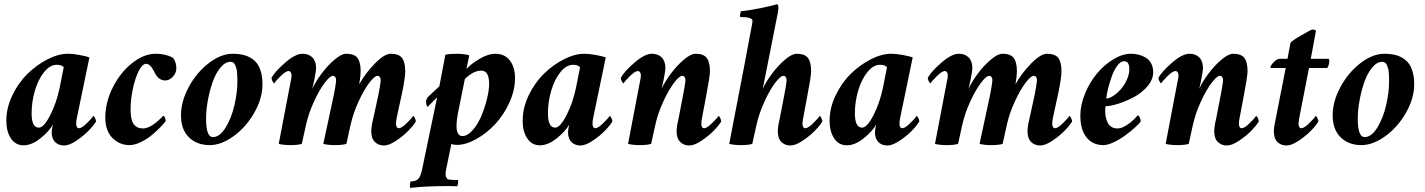

<svg xmlns="http://www.w3.org/2000/svg" viewBox="-20 -700 6933 934"><path d="M310.5 -438.5Q335 -438.5 366.5 -432.6Q397.9 -426.8 415 -420.9L354.5 -128.9Q350.6 -113.3 350.6 -96.7Q350.6 -88.9 354 -82.5Q357.4 -76.2 364.3 -76.2Q377.9 -76.2 403.6 -101.6Q429.2 -127 433.6 -135.7Q438 -135.7 442.6 -125.5Q447.3 -115.2 447.3 -109.4Q438 -92.3 412.1 -65.4Q386.2 -38.6 351.3 -15.4Q316.4 7.8 292 7.8Q265.1 7.8 248.3 -8.8Q231.4 -25.4 231.4 -56.6Q231.4 -61.5 233.4 -75.2Q234.4 -81.1 237.3 -93.8Q218.3 -60.5 176.3 -26.9Q134.3 6.8 94.7 6.8Q55.2 6.8 33 -26.9Q10.7 -60.5 10.7 -112.3Q10.7 -175.3 40.3 -236.6Q69.8 -297.9 114.3 -341.3Q158.7 -384.8 211.4 -411.6Q264.2 -438.5 310.5 -438.5ZM255.9 -384.8Q223.6 -384.8 195.1 -349.9Q166.5 -314.9 150.1 -260.3Q133.8 -205.6 133.8 -148.4Q133.8 -79.1 168.9 -79.1Q193.4 -79.1 224.4 -139.9Q255.4 -200.7 270.5 -274.4L290 -373Q279.8 -384.8 255.9 -384.8Z M737.3 -438.5Q764.6 -438.5 788.6 -431.9Q812.5 -425.3 823.2 -417Q837.9 -395 837.9 -368.2Q837.9 -345.7 821.3 -327.1Q804.7 -308.6 783.2 -308.6Q752.4 -308.6 733.4 -344.7Q732.9 -345.7 730.5 -350.6Q728 -355.5 726.8 -357.2Q725.6 -358.9 723.1 -363.5Q720.7 -368.2 719 -370.4Q717.3 -372.6 714.4 -376.2Q711.4 -379.9 709 -381.8Q706.5 -383.8 703.6 -385.7Q700.7 -387.7 697.3 -388.7Q693.8 -389.6 690.4 -389.6Q672.9 -389.6 655.3 -355.5Q637.7 -321.3 626.5 -268.8Q615.2 -216.3 615.2 -166Q615.2 -117.7 630.4 -96.4Q645.5 -75.2 675.8 -75.2Q682.1 -75.2 689.2 -76.9Q696.3 -78.6 702.6 -81.3Q709 -84 715.8 -87.9Q722.7 -91.8 728.3 -95.9Q733.9 -100.1 740 -104.7Q746.1 -109.4 750.5 -113.8Q754.9 -118.2 759.3 -122.1Q763.7 -126 766.6 -128.9Q769.5 -131.8 771.5 -134.3L773.4 -136.7Q778.8 -136.7 782.5 -127.2Q786.1 -117.7 786.1 -111.3Q779.3 -101.1 762.2 -83.3Q745.1 -65.4 720.7 -44.7Q696.3 -23.9 665.8 -9Q635.3 5.9 609.4 5.9Q562 5.9 527.1 -28.8Q492.2 -63.5 492.2 -127.9Q492.2 -202.1 528.8 -274.9Q565.4 -347.7 622.8 -393.1Q680.2 -438.5 737.3 -438.5Z M1101.6 -399.4Q1075.7 -399.4 1052.5 -371.3Q1029.3 -343.3 1014.4 -300.8Q999.5 -258.3 991 -210.9Q982.4 -163.6 982.4 -122.1Q982.4 -33.2 1015.6 -33.2Q1049.8 -33.2 1078.4 -80.8Q1106.9 -128.4 1120.8 -189.9Q1134.8 -251.5 1134.8 -304.7Q1134.8 -316.4 1134.5 -323.2Q1134.3 -330.1 1133.5 -343.3Q1132.8 -356.4 1130.6 -364.5Q1128.4 -372.6 1125 -381.6Q1121.6 -390.6 1115.5 -395Q1109.4 -399.4 1101.6 -399.4ZM1112.3 -438.5Q1144.5 -438.5 1169.4 -431.4Q1194.3 -424.3 1214.6 -408Q1234.9 -391.6 1245.8 -361.8Q1256.8 -332 1256.8 -290Q1256.8 -221.7 1217.3 -152.1Q1177.7 -82.5 1117.4 -38.3Q1057.1 5.9 1000 5.9Q937.5 5.9 898.9 -32.2Q860.4 -70.3 860.4 -138.7Q860.4 -207 898.7 -277.6Q937 -348.1 996.1 -393.3Q1055.2 -438.5 1112.3 -438.5Z M1794.9 -120.1Q1794.9 -120.1 1820.3 -236.3Q1822.8 -246.1 1827.4 -274.9Q1832 -303.7 1832 -310.5Q1832 -318.8 1827.9 -325Q1823.7 -331.1 1816.4 -331.1Q1802.2 -331.1 1776.4 -297.1Q1750.5 -263.2 1723.9 -205.3Q1697.3 -147.5 1684.6 -88.9L1665 0Q1645.5 5.9 1610.4 5.9Q1576.2 5.9 1552.7 0L1603.5 -236.3Q1606 -246.1 1610.6 -274.9Q1615.2 -303.7 1615.2 -310.5Q1615.2 -318.8 1611.1 -325Q1606.9 -331.1 1599.6 -331.1Q1585.4 -331.1 1559.6 -297.1Q1533.7 -263.2 1507.1 -205.3Q1480.5 -147.5 1467.8 -88.9L1448.2 0Q1428.7 5.9 1393.6 5.9Q1359.4 5.9 1335.9 0L1393.6 -301.8Q1398.4 -321.3 1398.4 -334Q1398.4 -341.3 1394.5 -347.9Q1390.6 -354.5 1383.8 -354.5Q1370.1 -354.5 1344.5 -329.1Q1318.8 -303.7 1314.5 -294.9Q1310.1 -294.9 1305.4 -305.2Q1300.8 -315.4 1300.8 -321.3Q1316.9 -351.6 1366.9 -395Q1417 -438.5 1452.1 -438.5Q1481.9 -438.5 1499.8 -420.4Q1517.6 -402.3 1517.6 -369.1Q1517.6 -354.5 1508.8 -310.5L1499 -267.6Q1514.2 -301.3 1543.5 -340.8Q1572.8 -380.4 1606.9 -409.4Q1641.1 -438.5 1664.1 -438.5Q1703.6 -438.5 1719 -418Q1734.4 -397.5 1734.4 -353.5Q1734.4 -331.1 1727.5 -290Q1757.3 -343.8 1803.7 -391.1Q1850.1 -438.5 1880.9 -438.5Q1920.4 -438.5 1935.8 -418Q1951.2 -397.5 1951.2 -353.5Q1951.2 -340.8 1948.7 -321.5Q1946.3 -302.2 1943.6 -287.6Q1940.9 -272.9 1936.8 -252.4Q1932.6 -231.9 1931.6 -227.5Q1929.7 -218.3 1921.4 -181.2Q1913.1 -144 1910.2 -128.9Q1906.2 -109.4 1906.2 -96.7Q1906.2 -88.9 1909.7 -82.5Q1913.1 -76.2 1919.9 -76.2Q1933.6 -76.2 1959.2 -101.6Q1984.9 -127 1989.3 -135.7Q1993.7 -135.7 1998.3 -125.5Q2002.9 -115.2 2002.9 -109.4Q1993.7 -92.3 1967.8 -65.4Q1941.9 -38.6 1907 -15.4Q1872.1 7.8 1847.7 7.8Q1821.3 7.8 1803.7 -9.3Q1786.1 -26.4 1786.1 -61.5Q1786.1 -85 1794.9 -120.1Z M2321.3 -356.4Q2282.2 -356.4 2241.2 -315.4Q2241.2 -315.4 2207 -145.5Q2196.8 -88.9 2203.1 -63.5Q2209.5 -38.1 2229.5 -38.1Q2253.9 -38.1 2278.8 -66.2Q2303.7 -94.2 2320.8 -134.3Q2337.9 -174.3 2348.6 -217.5Q2359.4 -260.7 2359.4 -292Q2359.4 -356.4 2321.3 -356.4ZM2389.6 -438.5Q2435.1 -438.5 2460.2 -405.8Q2485.4 -373 2485.4 -320.3Q2485.4 -261.2 2457.8 -200.7Q2430.2 -140.1 2388.4 -95.7Q2346.7 -51.3 2296.4 -23.2Q2246.1 4.9 2202.1 4.9Q2186.5 4.9 2175.8 0L2150.4 123Q2147.5 136.2 2147.5 150.4Q2147.5 155.8 2151.1 163.3Q2154.8 170.9 2161.1 172.9Q2173.8 175.8 2207 175.8Q2210 176.3 2208.3 190.4Q2206.5 204.6 2203.1 206.1Q2196.3 206.1 2185.1 205.6Q2173.8 205.1 2168.9 205.1Q2049.3 205.1 1976.6 213.9Q1973.1 212.9 1973.9 199Q1974.6 185.1 1978.5 182.6Q2004.9 182.6 2017.6 167Q2026.4 155.3 2033.2 125L2106.4 -226.6L2059.6 -179.7Q2052.7 -188.5 2052.7 -206.1Q2052.7 -221.2 2067.4 -233.4L2117.2 -280.3L2146.5 -433.6Q2164.6 -438.5 2206.1 -438.5Q2216.8 -438.5 2236.6 -436.3Q2256.3 -434.1 2262.7 -430.7Q2259.3 -411.1 2249 -364.3Q2272.9 -390.6 2314.2 -414.6Q2355.5 -438.5 2389.6 -438.5Z M2822.3 -438.5Q2846.7 -438.5 2878.2 -432.6Q2909.7 -426.8 2926.8 -420.9L2866.2 -128.9Q2862.3 -113.3 2862.3 -96.7Q2862.3 -88.9 2865.7 -82.5Q2869.1 -76.2 2876 -76.2Q2889.6 -76.2 2915.3 -101.6Q2940.9 -127 2945.3 -135.7Q2949.7 -135.7 2954.3 -125.5Q2959 -115.2 2959 -109.4Q2949.7 -92.3 2923.8 -65.4Q2897.9 -38.6 2863 -15.4Q2828.1 7.8 2803.7 7.8Q2776.9 7.8 2760 -8.8Q2743.2 -25.4 2743.2 -56.6Q2743.2 -61.5 2745.1 -75.2Q2746.1 -81.1 2749 -93.8Q2730 -60.5 2688 -26.9Q2646 6.8 2606.4 6.8Q2566.9 6.8 2544.7 -26.9Q2522.5 -60.5 2522.5 -112.3Q2522.5 -175.3 2552 -236.6Q2581.5 -297.9 2626 -341.3Q2670.4 -384.8 2723.1 -411.6Q2775.9 -438.5 2822.3 -438.5ZM2767.6 -384.8Q2735.4 -384.8 2706.8 -349.9Q2678.2 -314.9 2661.9 -260.3Q2645.5 -205.6 2645.5 -148.4Q2645.5 -79.1 2680.7 -79.1Q2705.1 -79.1 2736.1 -139.9Q2767.1 -200.7 2782.2 -274.4L2801.8 -373Q2791.5 -384.8 2767.6 -384.8Z M3208 -310.5Q3207 -305.2 3204.6 -294.4Q3202.1 -283.7 3200.2 -275.4Q3198.2 -267.1 3198.2 -267.6Q3213.4 -301.3 3242.7 -340.8Q3272 -380.4 3306.2 -409.4Q3340.3 -438.5 3363.3 -438.5Q3402.8 -438.5 3418.2 -418Q3433.6 -397.5 3433.6 -353.5Q3433.6 -329.1 3414.1 -227.5L3395.5 -128.9Q3391.6 -113.3 3391.6 -96.7Q3391.6 -88.9 3395 -82.5Q3398.4 -76.2 3405.3 -76.2Q3418.9 -76.2 3444.6 -101.6Q3470.2 -127 3474.6 -135.7Q3479 -135.7 3483.6 -125.5Q3488.3 -115.2 3488.3 -109.4Q3479 -92.3 3453.1 -65.4Q3427.2 -38.6 3392.3 -15.4Q3357.4 7.8 3333 7.8Q3306.6 7.8 3289.1 -9.3Q3271.5 -26.4 3271.5 -61.5Q3271.5 -85 3280.3 -120.1L3302.7 -236.3Q3305.2 -246.1 3309.8 -274.9Q3314.5 -303.7 3314.5 -310.5Q3314.5 -318.8 3310.3 -325Q3306.2 -331.1 3298.8 -331.1Q3284.7 -331.1 3258.8 -297.1Q3232.9 -263.2 3206.3 -205.3Q3179.7 -147.5 3167 -88.9L3147.5 0Q3127.9 5.9 3092.8 5.9Q3058.6 5.9 3035.2 0L3092.8 -301.8Q3097.7 -321.3 3097.7 -334Q3097.7 -341.3 3093.8 -347.9Q3089.8 -354.5 3083 -354.5Q3069.3 -354.5 3043.7 -329.1Q3018.1 -303.7 3013.7 -294.9Q3009.3 -294.9 3004.6 -305.2Q3000 -315.4 3000 -321.3Q3016.1 -351.6 3066.2 -395Q3116.2 -438.5 3151.4 -438.5Q3181.2 -438.5 3199 -420.4Q3216.8 -402.3 3216.8 -369.1Q3216.8 -354.5 3208 -310.5Z M3753.9 -587.9Q3700.2 -315.4 3698.2 -306.6Q3698.2 -306.6 3690.4 -267.6Q3705.6 -301.3 3734.9 -340.8Q3764.2 -380.4 3798.3 -409.4Q3832.5 -438.5 3855.5 -438.5Q3895 -438.5 3910.4 -418Q3925.8 -397.5 3925.8 -353.5Q3925.8 -329.1 3906.2 -227.5L3887.7 -128.9Q3883.8 -113.3 3883.8 -96.7Q3883.8 -88.9 3887.2 -82.5Q3890.6 -76.2 3897.5 -76.2Q3911.1 -76.2 3936.8 -101.6Q3962.4 -127 3966.8 -135.7Q3971.2 -135.7 3975.8 -125.5Q3980.5 -115.2 3980.5 -109.4Q3971.2 -92.3 3945.3 -65.4Q3919.4 -38.6 3884.5 -15.4Q3849.6 7.8 3825.2 7.8Q3798.8 7.8 3781.2 -9.3Q3763.7 -26.4 3763.7 -61.5Q3763.7 -85 3772.5 -120.1L3794.9 -236.3Q3797.4 -246.1 3802 -274.9Q3806.6 -303.7 3806.6 -310.5Q3806.6 -318.8 3802.5 -325Q3798.3 -331.1 3791 -331.1Q3776.9 -331.1 3751 -297.1Q3725.1 -263.2 3698.5 -205.3Q3671.9 -147.5 3659.2 -88.9L3639.6 0Q3620.1 5.9 3585 5.9Q3550.8 5.9 3527.3 0Q3623.5 -496.6 3631.8 -546.9Q3640.6 -588.9 3640.6 -598.6Q3640.6 -617.2 3581.1 -617.2Q3579.1 -620.1 3580.6 -631.3Q3582 -642.6 3585 -645.5Q3622.6 -648.9 3682.6 -661.1Q3742.7 -673.3 3760.7 -679.7Q3766.6 -676.3 3766.6 -661.1Q3766.6 -647 3753.9 -587.9Z M4315.4 -438.5Q4339.8 -438.5 4371.3 -432.6Q4402.8 -426.8 4419.9 -420.9L4359.4 -128.9Q4355.5 -113.3 4355.5 -96.7Q4355.5 -88.9 4358.9 -82.5Q4362.3 -76.2 4369.1 -76.2Q4382.8 -76.2 4408.4 -101.6Q4434.1 -127 4438.5 -135.7Q4442.9 -135.7 4447.5 -125.5Q4452.1 -115.2 4452.1 -109.4Q4442.9 -92.3 4417 -65.4Q4391.1 -38.6 4356.2 -15.4Q4321.3 7.8 4296.9 7.8Q4270 7.8 4253.2 -8.8Q4236.3 -25.4 4236.3 -56.6Q4236.3 -61.5 4238.3 -75.2Q4239.3 -81.1 4242.2 -93.8Q4223.1 -60.5 4181.2 -26.9Q4139.2 6.8 4099.6 6.8Q4060.1 6.8 4037.8 -26.9Q4015.6 -60.5 4015.6 -112.3Q4015.6 -175.3 4045.2 -236.6Q4074.7 -297.9 4119.1 -341.3Q4163.6 -384.8 4216.3 -411.6Q4269 -438.5 4315.4 -438.5ZM4260.7 -384.8Q4228.5 -384.8 4200 -349.9Q4171.4 -314.9 4155 -260.3Q4138.7 -205.6 4138.7 -148.4Q4138.7 -79.1 4173.8 -79.1Q4198.2 -79.1 4229.2 -139.9Q4260.3 -200.7 4275.4 -274.4L4294.9 -373Q4284.7 -384.8 4260.7 -384.8Z M4987.3 -120.1Q4987.3 -120.1 5012.7 -236.3Q5015.1 -246.1 5019.8 -274.9Q5024.4 -303.7 5024.4 -310.5Q5024.4 -318.8 5020.3 -325Q5016.1 -331.1 5008.8 -331.1Q4994.6 -331.1 4968.8 -297.1Q4942.9 -263.2 4916.3 -205.3Q4889.6 -147.5 4877 -88.9L4857.4 0Q4837.9 5.9 4802.7 5.9Q4768.6 5.9 4745.1 0L4795.9 -236.3Q4798.3 -246.1 4803 -274.9Q4807.6 -303.7 4807.6 -310.5Q4807.6 -318.8 4803.5 -325Q4799.3 -331.1 4792 -331.1Q4777.8 -331.1 4752 -297.1Q4726.1 -263.2 4699.5 -205.3Q4672.9 -147.5 4660.2 -88.9L4640.6 0Q4621.1 5.9 4585.9 5.9Q4551.8 5.9 4528.3 0L4585.9 -301.8Q4590.8 -321.3 4590.8 -334Q4590.8 -341.3 4586.9 -347.9Q4583 -354.5 4576.2 -354.5Q4562.5 -354.5 4536.9 -329.1Q4511.2 -303.7 4506.8 -294.9Q4502.4 -294.9 4497.8 -305.2Q4493.2 -315.4 4493.2 -321.3Q4509.3 -351.6 4559.3 -395Q4609.4 -438.5 4644.5 -438.5Q4674.3 -438.5 4692.1 -420.4Q4710 -402.3 4710 -369.1Q4710 -354.5 4701.2 -310.5L4691.4 -267.6Q4706.5 -301.3 4735.8 -340.8Q4765.1 -380.4 4799.3 -409.4Q4833.5 -438.5 4856.4 -438.5Q4896 -438.5 4911.4 -418Q4926.8 -397.5 4926.8 -353.5Q4926.8 -331.1 4919.9 -290Q4949.7 -343.8 4996.1 -391.1Q5042.5 -438.5 5073.2 -438.5Q5112.8 -438.5 5128.2 -418Q5143.6 -397.5 5143.6 -353.5Q5143.6 -340.8 5141.1 -321.5Q5138.7 -302.2 5136 -287.6Q5133.3 -272.9 5129.2 -252.4Q5125 -231.9 5124 -227.5Q5122.1 -218.3 5113.8 -181.2Q5105.5 -144 5102.5 -128.9Q5098.6 -109.4 5098.6 -96.7Q5098.6 -88.9 5102.1 -82.5Q5105.5 -76.2 5112.3 -76.2Q5126 -76.2 5151.6 -101.6Q5177.2 -127 5181.6 -135.7Q5186 -135.7 5190.7 -125.5Q5195.3 -115.2 5195.3 -109.4Q5186 -92.3 5160.2 -65.4Q5134.3 -38.6 5099.4 -15.4Q5064.5 7.8 5040 7.8Q5013.7 7.8 4996.1 -9.3Q4978.5 -26.4 4978.5 -61.5Q4978.5 -85 4987.3 -120.1Z M5481.4 -438.5Q5501.5 -438.5 5519.5 -433.8Q5537.6 -429.2 5554 -419.4Q5570.3 -409.7 5580.1 -391.4Q5589.8 -373 5589.8 -348.6Q5589.8 -313.5 5562.5 -281Q5535.2 -248.5 5496.6 -228Q5458 -207.5 5420.4 -195.6Q5382.8 -183.6 5358.4 -183.6Q5356.4 -177.7 5356.4 -159.2Q5356.4 -144 5359.1 -130.6Q5361.8 -117.2 5367.9 -104Q5374 -90.8 5386.2 -83Q5398.4 -75.2 5416 -75.2Q5422.9 -75.2 5430.7 -77.1Q5438.5 -79.1 5445.8 -82.8Q5453.1 -86.4 5460.4 -90.8Q5467.8 -95.2 5474.4 -100.6Q5481 -106 5486.8 -110.8Q5492.7 -115.7 5497.8 -120.8Q5502.9 -126 5505.9 -129.4Q5508.8 -132.8 5511.7 -135.7L5514.6 -138.7Q5520.5 -138.7 5524.9 -127.2Q5529.3 -115.7 5529.3 -109.4Q5523.9 -100.6 5503.7 -82Q5483.4 -63.5 5457 -43.7Q5430.7 -23.9 5399.9 -9Q5369.1 5.9 5347.7 5.9Q5295.4 5.9 5265.4 -31.7Q5235.4 -69.3 5235.4 -136.7Q5235.4 -189.5 5258.1 -244.6Q5280.8 -299.8 5315.9 -342Q5351.1 -384.3 5395.8 -411.4Q5440.4 -438.5 5481.4 -438.5ZM5361.3 -220.7Q5375.5 -220.7 5394.8 -233.2Q5414.1 -245.6 5431.6 -265.1Q5449.2 -284.7 5461.4 -311.5Q5473.6 -338.4 5473.6 -364.3Q5473.6 -402.3 5448.2 -402.3Q5431.6 -402.3 5415.8 -381.3Q5399.9 -360.4 5388.9 -330.1Q5377.9 -299.8 5370.6 -270.5Q5363.3 -241.2 5361.3 -220.7Z M5823.2 -310.5Q5822.3 -305.2 5819.8 -294.4Q5817.4 -283.7 5815.4 -275.4Q5813.5 -267.1 5813.5 -267.6Q5828.6 -301.3 5857.9 -340.8Q5887.2 -380.4 5921.4 -409.4Q5955.6 -438.5 5978.5 -438.5Q6018.1 -438.5 6033.4 -418Q6048.8 -397.5 6048.8 -353.5Q6048.8 -329.1 6029.3 -227.5L6010.7 -128.9Q6006.8 -113.3 6006.8 -96.7Q6006.8 -88.9 6010.3 -82.5Q6013.7 -76.2 6020.5 -76.2Q6034.2 -76.2 6059.8 -101.6Q6085.4 -127 6089.8 -135.7Q6094.2 -135.7 6098.9 -125.5Q6103.5 -115.2 6103.5 -109.4Q6094.2 -92.3 6068.4 -65.4Q6042.5 -38.6 6007.6 -15.4Q5972.7 7.8 5948.2 7.8Q5921.9 7.8 5904.3 -9.3Q5886.7 -26.4 5886.7 -61.5Q5886.7 -85 5895.5 -120.1L5918 -236.3Q5920.4 -246.1 5925 -274.9Q5929.7 -303.7 5929.7 -310.5Q5929.7 -318.8 5925.5 -325Q5921.4 -331.1 5914.1 -331.1Q5899.9 -331.1 5874 -297.1Q5848.1 -263.2 5821.5 -205.3Q5794.9 -147.5 5782.2 -88.9L5762.7 0Q5743.2 5.9 5708 5.9Q5673.8 5.9 5650.4 0L5708 -301.8Q5712.9 -321.3 5712.9 -334Q5712.9 -341.3 5709 -347.9Q5705.1 -354.5 5698.2 -354.5Q5684.6 -354.5 5658.9 -329.1Q5633.3 -303.7 5628.9 -294.9Q5624.5 -294.9 5619.9 -305.2Q5615.2 -315.4 5615.2 -321.3Q5631.3 -351.6 5681.4 -395Q5731.4 -438.5 5766.6 -438.5Q5796.4 -438.5 5814.2 -420.4Q5832 -402.3 5832 -369.1Q5832 -354.5 5823.2 -310.5Z M6243.2 -414.1 6257.8 -492.2Q6265.1 -502 6312 -529.3Q6358.9 -556.6 6365.2 -556.6Q6374 -556.6 6381.8 -550.8L6356.4 -414.1H6442.4Q6446.3 -414.1 6446.3 -402.3Q6446.3 -384.8 6436.5 -369.1H6347.7L6300.8 -128.9Q6296.9 -105.5 6296.9 -96.7Q6296.9 -88.9 6300.3 -82.5Q6303.7 -76.2 6310.5 -76.2Q6324.2 -76.2 6349.9 -101.6Q6375.5 -127 6379.9 -135.7Q6384.3 -135.7 6388.9 -125.5Q6393.6 -115.2 6393.6 -109.4Q6384.3 -92.3 6358.4 -65.4Q6332.5 -38.6 6297.6 -15.4Q6262.7 7.8 6238.3 7.8Q6211.9 7.8 6194.3 -9.3Q6176.8 -26.4 6176.8 -61.5Q6176.8 -82 6185.5 -120.1L6234.4 -369.1H6162.1Q6160.2 -369.1 6160.2 -372.1Q6160.2 -380.9 6176 -397.5Q6191.9 -414.1 6207 -414.1Z M6704.1 -399.4Q6678.2 -399.4 6655 -371.3Q6631.8 -343.3 6616.9 -300.8Q6602.1 -258.3 6593.5 -210.9Q6585 -163.6 6585 -122.1Q6585 -33.2 6618.2 -33.2Q6652.3 -33.2 6680.9 -80.8Q6709.5 -128.4 6723.4 -189.9Q6737.3 -251.5 6737.3 -304.7Q6737.3 -316.4 6737.1 -323.2Q6736.8 -330.1 6736.1 -343.3Q6735.4 -356.4 6733.2 -364.5Q6731 -372.6 6727.5 -381.6Q6724.1 -390.6 6718 -395Q6711.9 -399.4 6704.1 -399.4ZM6714.8 -438.5Q6747.1 -438.5 6772 -431.4Q6796.9 -424.3 6817.1 -408Q6837.4 -391.6 6848.4 -361.8Q6859.4 -332 6859.4 -290Q6859.4 -221.7 6819.8 -152.1Q6780.3 -82.5 6720 -38.3Q6659.7 5.9 6602.5 5.9Q6540 5.9 6501.5 -32.2Q6462.9 -70.3 6462.9 -138.7Q6462.9 -207 6501.2 -277.6Q6539.6 -348.1 6598.6 -393.3Q6657.7 -438.5 6714.8 -438.5Z"/></svg>

Font: Amiri
Style: Bold Slanted
Weight: 700
Italic angle: 9°
Designer: Khaled Hosny
Version: Version 000.107